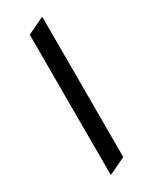

<svg xmlns="http://www.w3.org/2000/svg" viewBox="-198 -794 678 852"><g transform="rotate(-30 141.5 -368.5)"><path d="M97.7 9.8V-707.5L180.7 -747.1H185.5V-29.8L102.5 9.8Z"/></g></svg>

Font: Nova Square
Style: Book
Weight: 400
Designer: Wojciech Kalinowski "wmk69" (wmk69@o2.pl)
Foundry: Wojciech Kalinowski "wmk69" (wmk69@o2.pl)
Version: Version 3.1.0; 2021-05-23